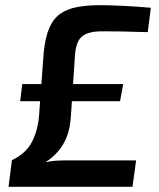

<svg xmlns="http://www.w3.org/2000/svg" viewBox="-20 -722 616 742"><path d="M367 -702Q401 -702 454 -699.5Q507 -697 563 -692L551 -598Q533 -598 518 -598.5Q503 -599 485.5 -599.5Q468 -600 441.5 -600.5Q415 -601 374 -601Q322 -601 298 -582Q274 -563 270 -511L254 -273Q251 -228 239 -196Q227 -164 207 -140Q187 -116 156 -95Q173 -99 191 -100.5Q209 -102 226 -102H506L492 0H13L26 -103Q81 -129 104 -174.5Q127 -220 131 -277L149 -520Q155 -579 171 -615Q187 -651 214 -669.5Q241 -688 279.5 -695Q318 -702 367 -702ZM456 -397 444 -331H58L66 -397Z"/></svg>

Font: Exo 2 SemiBold
Style: Italic
Weight: 600
Italic angle: -8°
Designer: Natanael Gama
Foundry: Natanael Gama
Version: Version 2.010